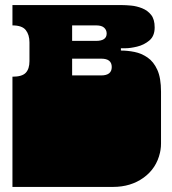

<svg xmlns="http://www.w3.org/2000/svg" viewBox="-20 -736 679 756"><path d="M29 0V-135Q29 -152 29 -156.5Q29 -161 29 -163Q29 -165 29 -171V-172Q29 -179 29 -180.5Q29 -182 29 -187.5Q29 -193 29 -209V-260Q29 -277 29 -281.5Q29 -286 29 -288Q29 -290 29 -296V-297Q29 -304 29 -305.5Q29 -307 29 -312.5Q29 -318 29 -334V-434Q67 -434 81.5 -449.5Q96 -465 96 -495V-569Q96 -599 81.5 -617.5Q67 -636 29 -636V-716H460Q475 -716 496.5 -714Q518 -712 539.5 -703.5Q561 -695 575 -677.5Q589 -660 589 -628Q589 -594 568 -576.5Q547 -559 520 -552.5Q493 -546 474 -546H456V-537Q482 -537 509.5 -531.5Q537 -526 561 -509.5Q585 -493 599.5 -461Q614 -429 614 -375V-334Q614 -318 614 -312.5Q614 -307 614 -305.5Q614 -304 614 -297V-296Q614 -290 614 -288Q614 -286 614 -281.5Q614 -277 614 -260V-209Q614 -193 614 -187.5Q614 -182 614 -180.5Q614 -179 614 -172V-171Q614 -165 613.5 -158Q613 -151 612 -145.5Q611 -140 610 -135Q596 -73 545.5 -36.5Q495 0 425 0ZM264 -439H378Q420 -439 420 -472Q420 -505 379 -505H264ZM264 -575H358Q400 -575 400 -604Q400 -618 390 -627Q380 -636 359 -636H264Z"/></svg>

Font: Danfo
Style: Regular
Weight: 400
Designer: Seyi Olusanya, David Udoh, Eyiyemi Adegbite, Mirko Velimirović
Version: Version 1.000